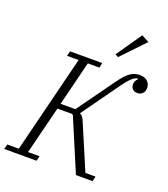

<svg xmlns="http://www.w3.org/2000/svg" viewBox="-181 -1057 1024 1173"><g transform="rotate(20 331.5 -470.5)"><path d="M-7 -32H68L226 -666H151L159 -698H368L361 -666H286L214 -377H310L482 -616Q502 -644 518.5 -662Q535 -680 550 -690Q565 -700 579.5 -704Q594 -708 610 -708Q642 -708 660 -691Q678 -674 678 -648Q678 -626 665 -612.5Q652 -599 632 -599Q612 -599 600.5 -610.5Q589 -622 589 -640Q589 -663 606 -678L604 -684Q595 -682 586.5 -677.5Q578 -673 567.5 -663.5Q557 -654 544 -638.5Q531 -623 514 -599L345 -363Q355 -359 362.5 -350Q370 -341 378 -321L501 -32H567L559 0H451L308 -338L301 -343H206L128 -32H203L195 0H-15ZM426 -776 540 -941 589 -915 446 -765Z"/></g></svg>

Font: IBM Plex Serif Light
Style: Italic
Weight: 300
Italic angle: -14°
Designer: Mike Abbink, Paul van der Laan, Pieter van Rosmalen
Foundry: Bold Monday
Version: Version 3.001